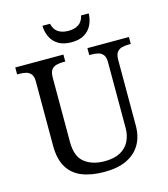

<svg xmlns="http://www.w3.org/2000/svg" viewBox="-131 -1010 979 1121"><g transform="rotate(-15 358.5 -449.0)"><path d="M362 10Q283 10 226.5 -12.5Q170 -35 140 -85Q110 -135 110 -216V-604Q110 -634 98.5 -648.5Q87 -663 68.5 -667.5Q50 -672 28 -672H15V-714H306V-672H293Q271 -672 252 -667Q233 -662 222 -647Q211 -632 211 -600V-210Q211 -123 258 -86.5Q305 -50 378 -50Q436 -50 473 -70Q510 -90 528 -125.5Q546 -161 546 -206V-604Q546 -634 534.5 -648.5Q523 -663 504.5 -667.5Q486 -672 464 -672H451V-714H702V-672H689Q667 -672 648 -667Q629 -662 618 -647Q607 -632 607 -600V-204Q607 -138 579 -90Q551 -42 496.5 -16Q442 10 362 10ZM371 -771Q324 -771 293 -789.5Q262 -808 247 -839.5Q232 -871 231 -908H277Q285 -872 309.5 -856Q334 -840 371 -840Q408 -840 432.5 -856Q457 -872 465 -908H511Q510 -871 495 -839.5Q480 -808 449.5 -789.5Q419 -771 371 -771Z"/></g></svg>

Font: Noto Serif Tamil
Style: Italic
Weight: 400
Italic angle: -12°
Designer: Indian Type Foundry, Tom Grace, and the Monotype Design Team
Foundry: Monotype Imaging Inc.
Version: Version 2.003